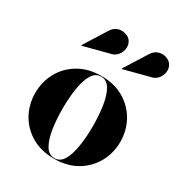

<svg xmlns="http://www.w3.org/2000/svg" viewBox="-172 -837 905 966"><g transform="rotate(30 281.0 -354.0)"><path d="M494 -588.5 352.5 -551.5 350.5 -554 430.5 -681.5Q446 -708 469 -715Q492 -722 513.2 -715Q534.5 -708 544.5 -693Q556.5 -675 554.2 -652.5Q552 -630 536.8 -611.5Q521.5 -593 494 -588.5ZM259 -588.5 117.5 -551.5 115.5 -554 195.5 -681.5Q211 -708 234 -715Q257 -722 278.2 -715Q299.5 -708 309.5 -693Q321.5 -675 319.2 -652.5Q317 -630 301.8 -611.5Q286.5 -593 259 -588.5ZM34.5 -230Q34.5 -295 64.2 -349.5Q94 -404 149.5 -437Q205 -470 281.5 -470Q358 -470 413.2 -437Q468.5 -404 498.5 -349.5Q528.5 -295 528.5 -230Q528.5 -165 498.5 -110.5Q468.5 -56 413.2 -23Q358 10 281.5 10Q205 10 149.5 -23Q94 -56 64.2 -110.5Q34.5 -165 34.5 -230ZM193 -230Q193 -168 201.2 -114Q209.5 -60 228.8 -26.8Q248 6.5 281.5 6.5Q315 6.5 334 -26.8Q353 -60 361.2 -114Q369.5 -168 369.5 -230Q369.5 -292 361.2 -346Q353 -400 334 -433.2Q315 -466.5 281.5 -466.5Q248 -466.5 228.8 -433.2Q209.5 -400 201.2 -346Q193 -292 193 -230Z"/></g></svg>

Font: Bodoni* 48
Style: Bold
Weight: 700
Version: Version 2.2